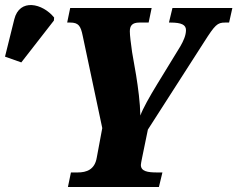

<svg xmlns="http://www.w3.org/2000/svg" viewBox="-170 -746 947 766"><path d="M-85 -497 45 -664 46 -676C0 -733 -92 -754 -113 -669L-150 -520ZM101 0H464L478 -58H456C420 -58 392 -62 392 -88C392 -94 394 -100 397 -117L420 -229L644 -578C688 -647 697 -656 728 -656H744L757 -714H518L504 -656H510C554 -656 572 -647 572 -626C572 -605 562 -583 550 -562L457 -410C427 -361 399 -311 390 -285C389 -337 381 -396 373 -446L357 -538C352 -574 348 -604 348 -621C348 -643 357 -656 386 -656H423L435 -714H110L98 -656H110C143 -656 152 -643 160 -603L238 -235L216 -117C208 -69 175 -58 140 -58H113Z"/></svg>

Font: Noto Serif Condensed Black
Style: Italic
Weight: 900
Width: 3
Italic angle: -12°
Designer: Monotype Design Team
Foundry: Monotype Imaging Inc.
Version: Version 2.013